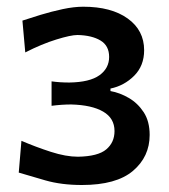

<svg xmlns="http://www.w3.org/2000/svg" viewBox="-20 -855 494 560"><path d="M218.8 -315.4Q159.2 -315.4 112.3 -328.9Q65.4 -342.3 34.7 -351.6L42.5 -444.3Q84.5 -426.3 128.4 -412.1Q172.4 -397.9 207.5 -397.9Q265.6 -398.9 289.8 -419.2Q314 -439.5 314 -472.7Q314 -510.3 280.8 -529.5Q247.6 -548.8 187.5 -550.3Q160.2 -550.3 130.4 -546.4V-617.7Q154.3 -614.3 182.1 -614.3Q241.7 -615.2 270 -635.5Q298.3 -655.8 298.3 -689Q298.3 -721.7 273.2 -736.8Q248 -752 206.1 -752.9Q186.5 -752.9 144 -739.7Q101.6 -726.6 53.7 -702.1L45.4 -794.9Q67.4 -802.2 98.6 -811.8Q129.9 -821.3 162.8 -828.4Q195.8 -835.4 222.7 -835.4Q304.7 -835.4 352.5 -801Q400.4 -766.6 400.4 -708.5Q400.4 -663.1 371.3 -634Q342.3 -605 302.2 -596.7V-589.4Q329.6 -584.5 355.7 -569.3Q381.8 -554.2 399.2 -527.6Q416.5 -501 416.5 -461.4Q416.5 -397.9 367.9 -356.7Q319.3 -315.4 218.8 -315.4Z"/></svg>

Font: Pinar-DS1-FD SemiBold
Style: Regular
Weight: 600
Designer: Amin Abedi
Version: Version 3.000